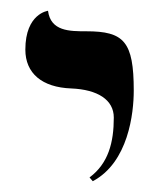

<svg xmlns="http://www.w3.org/2000/svg" viewBox="-20 -579 310 356"><path d="M152 -243C218 -278 228 -369 228 -411C228 -502 210 -521 140 -521C109 -521 74 -521 69 -559C69 -559 27 -554 27 -487C27 -443 58 -417 112 -415C161 -413 191 -394 191 -361C191 -315 181 -276 146 -250Z"/></svg>

Font: Libertinus Math
Style: Regular
Weight: 400
Designer: Philipp H. Poll
Foundry: Khaled Hosny
Version: Version 6.2